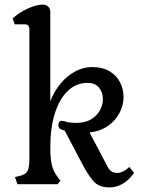

<svg xmlns="http://www.w3.org/2000/svg" viewBox="-20 -802 624 836"><path d="M457 14Q410 14 386 -14Q362 -42 336 -92L262 -233L253 -236Q242 -239 238 -244.5Q234 -250 234 -257Q234 -264 237.5 -270Q241 -276 249 -276Q257 -276 269.5 -271.5Q282 -267 313 -267Q352 -267 377.5 -283Q403 -299 415.5 -322.5Q428 -346 428 -370Q428 -399 411.5 -420Q395 -441 361 -441Q311 -441 274.5 -405.5Q238 -370 218.5 -307Q199 -244 199 -160Q199 -113 205.5 -84.5Q212 -56 231 -31L243 -15L231 0H56L45 -31L66 -36Q92 -42 100 -58Q108 -74 108 -111V-674Q108 -696 88 -696H44L35 -722Q64 -748 101.5 -765Q139 -782 167 -782Q181 -782 190 -773Q199 -764 199 -750V-361Q216 -405 244 -438.5Q272 -472 307.5 -491Q343 -510 380 -510Q427 -510 457.5 -491.5Q488 -473 503 -443Q518 -413 518 -379Q518 -345 501 -311.5Q484 -278 451 -254.5Q418 -231 370 -225L448 -77Q456 -61 466.5 -55Q477 -49 490 -49Q504 -49 518 -56.5Q532 -64 543 -75L564 -49Q539 -15 512 -0.5Q485 14 457 14Z"/></svg>

Font: Gabriela
Style: Regular
Weight: 400
Designer: Eduardo Rodriguez Tunni
Foundry: Eduardo Rodriguez Tunni
Version: Version 2.001;gftools[0.9.26]